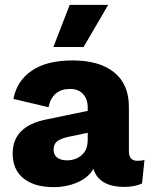

<svg xmlns="http://www.w3.org/2000/svg" viewBox="-20 -758 619 788"><path d="M424 -738 323 -565H199L266 -738ZM544 -98Q562 -98 573 -102L563 -5Q533 9 490 9Q387 9 363 -65Q343 -29 298 -9.5Q253 10 200 10Q122 10 77 -25.5Q32 -61 32 -128Q32 -239 167 -267L340 -303V-317Q340 -352 320.5 -372.5Q301 -393 268 -393Q195 -393 179 -318L35 -352Q49 -426 110.5 -468Q172 -510 278 -510Q388 -510 448.5 -461Q509 -412 509 -320V-137Q509 -98 544 -98ZM254 -100Q291 -100 315.5 -121.5Q340 -143 340 -185V-213L259 -196Q228 -189 214 -177.5Q200 -166 200 -144Q200 -122 215 -111Q230 -100 254 -100Z"/></svg>

Font: Elaine Sans
Style: Bold
Weight: 700
Designer: Wei Huang
Foundry: Wei Huang
Version: Version 2.001;December 24, 2019;FontCreator 12.0.0.2547 64-b